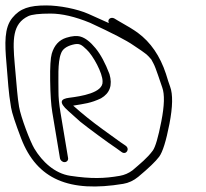

<svg xmlns="http://www.w3.org/2000/svg" viewBox="-37 -674 757 707"><path d="M451.2 -47C436.9 -36.3 421.3 -29.5 404.1 -26.5C346.8 -16.5 298.7 -15.1 221.5 -26.7C164.4 -35.2 118.1 -79 89.4 -127C74 -152.6 39.5 -243 33.2 -281C30.3 -298.3 27.9 -317.7 26 -339L17.2 -438.6C9.3 -528.2 8.6 -586.3 66.9 -614.5C80 -620.8 107.5 -624 149.2 -624C190.9 -624 239.5 -612.7 294.7 -590C375.8 -552.6 428.9 -525.1 454 -507.5C471.8 -495 496.7 -480.5 510.4 -466L520.2 -455C520.3 -454.3 523 -449.3 528.2 -440C536.8 -424.7 553.8 -369.9 560.4 -352C569.6 -326.9 568.5 -285.1 557 -226.7C545.6 -168.2 535.1 -132.5 525.6 -119.5C505.1 -91.5 478.6 -70.8 451.2 -47ZM363.9 -589C342.2 -599 317.1 -610.3 288.5 -622.9C247.1 -641.2 181.5 -654 133.1 -654C71.4 -654 36.8 -643.2 8.2 -608C-21.3 -571.6 -19.8 -515 -13.2 -440.6C-6.7 -367.3 -6.8 -341.1 3.7 -278.2C7 -258.3 19.4 -220.4 40.8 -164.5C99.1 -12.6 218.8 35.8 416.5 3C436.6 -0.3 455.2 -9 472.2 -23C510.5 -54.9 536.2 -79.6 549.1 -96.9C562 -114.3 574.6 -154.6 586.9 -217.7C599.1 -280.8 600 -326.6 589.4 -355C585.2 -366.3 580.1 -382 574.1 -402C552.4 -468 517.8 -518.4 470.3 -553.4C455.4 -564.3 431.1 -579.2 397.4 -598L384.1 -606C371.9 -612.8 356.7 -603.4 363.9 -589ZM213.7 -92 185.5 -261C180.5 -291.1 178.1 -316.6 178.3 -337.6C178.6 -380.3 174.5 -444.6 187.6 -477C192.7 -492.3 206.7 -503 229.5 -509.2C256.1 -516.4 262.7 -509.6 282.2 -491.3C305.9 -469.3 341.2 -404.3 340.7 -374C343.5 -332 261.2 -319.5 217.7 -314C187.7 -310.2 176.5 -298.6 214.9 -265C229.8 -251.7 244.3 -238.7 258.4 -226C281.8 -206.8 366.7 -144.1 391.7 -128L411 -114C427.7 -102 443 -126 425 -138L405.9 -151C393 -160.3 371.7 -175.7 342.2 -197C303 -225.3 266.5 -254.6 232.5 -285C273.2 -292 296.9 -293.7 335 -312C367.6 -330.8 378 -360.5 366.2 -401C350.7 -441.8 333.5 -473.7 314.6 -496.7C295.7 -519.7 277.6 -533.8 260.2 -539C246.3 -543.1 228.5 -541.8 206.9 -535C180.4 -526.6 162.6 -507.1 153.6 -476.3C149 -460.5 147 -427.5 147.7 -377.1C148.4 -326.7 151 -288 155.5 -261L183.7 -92C185 -83.8 192.3 -77 200.7 -77C209 -77 215 -83.8 213.7 -92Z"/></svg>

Font: MewTooHand
Style: Lta
Weight: 400
Designer: Mew Too, Robert Jablonski
Version: Version 0.77